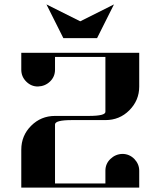

<svg xmlns="http://www.w3.org/2000/svg" viewBox="-20 -856 732 876"><path d="M77.1 0V-172.9Q77.1 -237.3 122.1 -282.2Q167 -327.1 231 -327.1H384.8Q461.9 -327.1 460.9 -346.2V-596.2H231V-538.1Q231 -505.9 208 -483.9Q185.5 -462.4 153.3 -461.4Q122.6 -460.9 99.6 -483.9Q77.1 -506.3 77.1 -538.1V-615.2H615.2V-460.9Q615.2 -397.9 569.8 -352.5Q525.4 -308.1 460.9 -308.1H308.1Q231 -308.1 231 -288.1V-19H460.9V-77.1Q460.9 -108.9 483.9 -130.9Q506.8 -152.8 538.1 -153.8Q569.8 -153.8 592.8 -130.9Q615.2 -107.4 615.2 -77.1V0ZM191.9 -835.9 346.2 -758.8 500 -835.9 422.9 -682.1H269Z"/></svg>

Font: Hjet
Style: Regular
Weight: 400
Designer: T. Christopher White
Version: Version 1.2